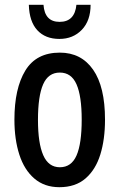

<svg xmlns="http://www.w3.org/2000/svg" viewBox="-20 -769 498 799"><path d="M417 -271Q417 -189 397.5 -126Q378 -63 336 -26.5Q294 10 227 10Q165 10 123 -26Q81 -62 60.5 -125.5Q40 -189 40 -271Q40 -401 85.5 -475.5Q131 -550 229 -550Q318 -550 367.5 -479Q417 -408 417 -271ZM138 -270Q138 -173 160 -123Q182 -73 229 -73Q277 -73 298.5 -122Q320 -171 320 -271Q320 -369 298.5 -418Q277 -467 229 -467Q181 -467 159.5 -418Q138 -369 138 -270ZM357 -749Q357 -683 320.5 -645Q284 -607 227 -607Q169 -607 135.5 -643Q102 -679 100 -749H161Q166 -678 228 -678Q291 -678 298 -749Z"/></svg>

Font: Noto Sans ExtraCondensed Medium
Style: Regular
Weight: 500
Width: 2
Designer: Monotype Design Team
Foundry: Monotype Imaging Inc.
Version: Version 2.013; ttfautohint (v1.8.4.7-5d5b)